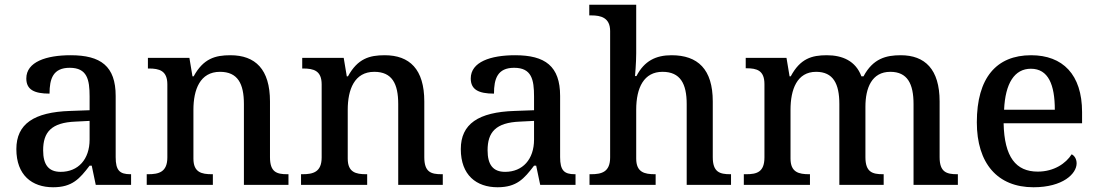

<svg xmlns="http://www.w3.org/2000/svg" viewBox="-20 -780 4633 810"><path d="M204 10C285 10 316 -26 358 -81H367L384 0H533V-45H530C485 -45 468 -61 468 -117V-375C468 -501 405 -547 278 -547C175 -547 91 -519 91 -449C91 -402 124 -385 189 -385C189 -448 204 -494 274 -494C348 -494 358 -444 358 -373V-315L276 -312C123 -307 49 -257 49 -151C49 -41 115 10 204 10ZM236 -55C185 -55 162 -85 162 -146C162 -222 196 -263 299 -267L358 -270V-191C358 -108 310 -55 236 -55Z M599 0H878V-45H874C830 -45 796 -53 796 -111V-317C796 -402 824 -477 908 -477C983 -477 1009 -427 1009 -341V0H1197V-45H1192C1147 -45 1119 -54 1119 -117V-352C1119 -488 1057 -547 952 -547C888 -547 838 -533 797 -458H792L779 -536H604V-491H608C652 -491 686 -482 686 -424V-116C686 -54 650 -45 605 -45H599Z M1250 0H1529V-45H1525C1481 -45 1447 -53 1447 -111V-317C1447 -402 1475 -477 1559 -477C1634 -477 1660 -427 1660 -341V0H1848V-45H1843C1798 -45 1770 -54 1770 -117V-352C1770 -488 1708 -547 1603 -547C1539 -547 1489 -533 1448 -458H1443L1430 -536H1255V-491H1259C1303 -491 1337 -482 1337 -424V-116C1337 -54 1301 -45 1256 -45H1250Z M2079 10C2160 10 2191 -26 2233 -81H2242L2259 0H2408V-45H2405C2360 -45 2343 -61 2343 -117V-375C2343 -501 2280 -547 2153 -547C2050 -547 1966 -519 1966 -449C1966 -402 1999 -385 2064 -385C2064 -448 2079 -494 2149 -494C2223 -494 2233 -444 2233 -373V-315L2151 -312C1998 -307 1924 -257 1924 -151C1924 -41 1990 10 2079 10ZM2111 -55C2060 -55 2037 -85 2037 -146C2037 -222 2071 -263 2174 -267L2233 -270V-191C2233 -108 2185 -55 2111 -55Z M2467 0H2746V-45H2743C2699 -45 2664 -53 2664 -111V-317C2664 -411 2697 -477 2775 -477C2850 -477 2877 -427 2877 -341V0H3064V-45H3061C3016 -45 2987 -54 2987 -117V-352C2987 -488 2924 -547 2813 -547C2747 -547 2698 -523 2665 -459H2659C2659 -459 2664 -515 2664 -555V-760H2466V-715H2475C2514 -715 2554 -706 2554 -649V-116C2554 -54 2518 -45 2473 -45H2467Z M3118 0H3397V-45H3394C3350 -45 3315 -53 3315 -111V-317C3315 -402 3342 -477 3423 -477C3495 -477 3521 -427 3521 -341V0H3708V-45H3705C3660 -45 3631 -54 3631 -117V-330C3631 -409 3658 -477 3736 -477C3808 -477 3834 -427 3834 -341V0H4021V-45H4018C3973 -45 3944 -54 3944 -117V-352C3944 -488 3882 -547 3780 -547C3718 -547 3663 -533 3623 -458H3614C3590 -523 3534 -547 3468 -547C3405 -547 3356 -533 3316 -458H3311L3298 -536H3126V-492H3129C3173 -492 3205 -483 3205 -425V-116C3205 -54 3173 -45 3128 -45H3118Z M4340 10C4464 10 4522 -47 4522 -91C4522 -110 4512 -124 4501 -129C4477 -91 4427 -56 4358 -56C4266 -56 4217 -117 4214 -260H4545V-307C4545 -466 4463 -547 4330 -547C4184 -547 4101 -452 4101 -264C4101 -91 4188 10 4340 10ZM4430 -317H4216C4221 -429 4260 -490 4329 -490C4403 -490 4430 -422 4430 -317Z"/></svg>

Font: Noto Serif Tamil Medium
Style: Italic
Weight: 500
Italic angle: -12°
Designer: Indian Type Foundry, Tom Grace, and the Monotype Design Team
Foundry: Monotype Imaging Inc.
Version: Version 2.003